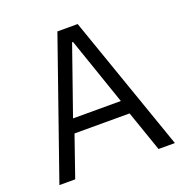

<svg xmlns="http://www.w3.org/2000/svg" viewBox="-131 -851 933 970"><g transform="rotate(-20 335.5 -366.5)"><path d="M110 0H25L281 -733H390L646 0H558L482 -219H186ZM332 -656 205 -293H462L337 -656Z"/></g></svg>

Font: IBM Plex Sans JP
Style: Regular
Weight: 400
Designer: Mike Abbink; Paul van der Laan; Pieter van Rosmalen; Wujin Sim; Yejin Wi; Jinhee Kim; Boomi Park; Yona Kim; Kichan Ma
Foundry: Sandoll Inc.
Version: Version 1.000